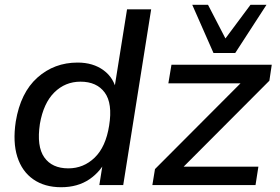

<svg xmlns="http://www.w3.org/2000/svg" viewBox="-20 -775 1171 804"><path d="M236 9Q167 9 119.5 -24Q72 -57 52.5 -118.5Q33 -180 46 -266Q66 -387 136.5 -450Q207 -513 305 -513Q370 -513 414 -480.5Q458 -448 468 -392H457L512 -736H613L496 0H396L414 -114H429Q403 -57 354 -24Q305 9 236 9ZM266 -70Q330 -70 376.5 -115Q423 -160 437 -249Q452 -342 418.5 -387.5Q385 -433 317 -433Q253 -433 207.5 -388Q162 -343 147 -256Q133 -162 165.5 -116Q198 -70 266 -70ZM618 0 629 -67 1012 -451 1008 -426H685L698 -504H1118L1108 -437L722 -50L726 -77H1062L1050 0ZM874 -553 785 -755H851L924 -614L1029 -755H1096L965 -553Z"/></svg>

Font: Mulish ExtraLight SemiBold
Style: Italic
Weight: 600
Italic angle: -9°
Version: Version 3.603